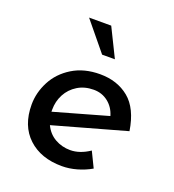

<svg xmlns="http://www.w3.org/2000/svg" viewBox="-122 -743 766 847"><g transform="rotate(20 261.0 -319.5)"><path d="M364 -101 399 -29Q368 -11 332.5 -1Q297 9 263 9Q164 9 104.5 -46.5Q45 -102 45 -201Q45 -257 72.5 -310Q100 -363 154.5 -396.5Q209 -430 284 -430Q365 -430 420 -385Q475 -340 491 -238L152 -143Q169 -107 201.5 -88.5Q234 -70 273 -70Q318 -70 364 -101ZM138 -211V-201L389 -272Q378 -310 349 -333Q320 -356 281 -356Q238 -356 205.5 -336Q173 -316 155.5 -283Q138 -250 138 -211ZM322 -514H262L152 -648H256Z"/></g></svg>

Font: Josefin Sans
Style: Italic
Weight: 400
Italic angle: -7°
Designer: Santiago Orozco
Foundry: Typemade
Version: Version 2.000